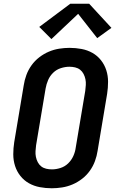

<svg xmlns="http://www.w3.org/2000/svg" viewBox="-20 -999 640 1027"><path d="M257 8Q224 8 192.5 2Q161 -4 134.5 -19Q108 -34 89 -58Q70 -82 60.5 -111.5Q51 -141 51 -173.5Q51 -206 56 -238L107 -543Q111 -570 121 -597.5Q131 -625 148.5 -649.5Q166 -674 190 -692.5Q214 -711 241 -722.5Q268 -734 296.5 -738.5Q325 -743 352 -743Q385 -743 416.5 -737Q448 -731 474.5 -716Q501 -701 520 -677Q539 -653 548.5 -623.5Q558 -594 558 -561.5Q558 -529 553 -497L502 -192Q498 -165 488 -137.5Q478 -110 460.5 -85.5Q443 -61 419 -42.5Q395 -24 368 -12.5Q341 -1 312.5 3.5Q284 8 257 8ZM258 -93Q280 -93 303.5 -100.5Q327 -108 344.5 -125Q362 -142 372 -164Q382 -186 385 -209L436 -513Q438 -529 439 -544.5Q440 -560 437 -575Q434 -590 427 -603.5Q420 -617 408.5 -626Q397 -635 382 -638.5Q367 -642 351 -642Q329 -642 305.5 -634.5Q282 -627 264.5 -610Q247 -593 237.5 -571Q228 -549 224 -526L173 -222Q171 -206 170 -190.5Q169 -175 172 -160Q175 -145 182 -131.5Q189 -118 200.5 -109Q212 -100 227 -96.5Q242 -93 258 -93ZM255 -790 190 -855 356 -979H457L576 -850L500 -795L398 -925Z"/></svg>

Font: Iosevka SS04 Extended Oblique
Style: Bold
Weight: 700
Width: 7
Italic angle: -9°
Monospace: yes
Designer: Belleve Invis
Foundry: Belleve Invis
Version: Version 19.0.0; ttfautohint (v1.8.4)